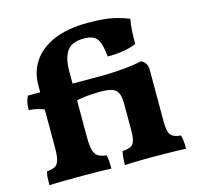

<svg xmlns="http://www.w3.org/2000/svg" viewBox="-105 -826 964 939"><g transform="rotate(-15 377.5 -356.5)"><path d="M32 3Q32 -18 33 -34.5Q34 -51 38 -66Q65 -68 79.5 -76Q94 -84 100 -105.5Q106 -127 106 -169V-361Q90 -368 68.5 -373Q47 -378 29 -378Q29 -399 32.5 -416.5Q36 -434 44 -448H106V-482Q106 -551 141 -603.5Q176 -656 245.5 -686Q315 -716 418 -716Q503 -716 550.5 -704.5Q598 -693 625 -681Q619 -650 617.5 -618.5Q616 -587 616 -556Q589 -544 550 -537.5Q511 -531 470 -532Q465 -595 447 -621Q429 -647 381 -647Q318 -647 294 -612Q270 -577 270 -513V-448H437Q480 -449 531 -453.5Q582 -458 621 -467Q633 -462 642.5 -449.5Q652 -437 652 -414V-153Q652 -100 667 -84Q682 -68 716 -66Q721 -53 722.5 -34.5Q724 -16 724 3Q708 2 681 1.5Q654 1 623.5 0.5Q593 0 569 0Q544 0 515 0Q486 0 459 1Q432 2 414 3Q414 -18 416 -36Q418 -54 421 -66Q461 -68 474.5 -84.5Q488 -101 488 -151V-294Q488 -336 470 -355.5Q452 -375 391 -375Q372 -375 347 -373.5Q322 -372 301 -369Q280 -366 270 -363V-179Q270 -136 276 -112.5Q282 -89 297 -79Q312 -69 340 -66Q344 -53 345 -35Q346 -17 346 3Q318 1 280 0.5Q242 0 197 0Q153 0 105 0.5Q57 1 32 3Z"/></g></svg>

Font: Vollkorn ExtraBold
Style: Regular
Weight: 800
Designer: Friedrich Althausen
Foundry: Friedrich Althausen
Version: Version 5.000; ttfautohint (v1.8.3)